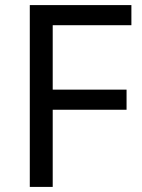

<svg xmlns="http://www.w3.org/2000/svg" viewBox="-20 -734 559 754"><path d="M187 0H97V-714H496V-635H187V-382H477V-303H187Z"/></svg>

Font: malayalam115
Style: Regular
Weight: 400
Designer: Jelle Bosma - Monotype Design Team
Foundry: Monotype Imaging Inc.
Version: Version 2.103